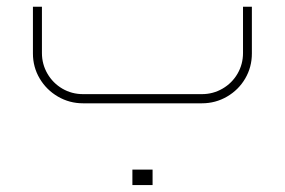

<svg xmlns="http://www.w3.org/2000/svg" viewBox="-20 -304 839 565"><path d="M574.2 0Q614.2 0 648.2 -19.8Q682.1 -39.6 701.7 -73.1Q721.2 -106.6 721.2 -146.6V-284.2H695.1V-147.9Q695.1 -115.1 679 -87.2Q662.8 -59.4 634.9 -43.2Q607 -27 574.2 -27H224.4Q191.1 -27 163.4 -43.2Q135.8 -59.4 119.6 -87.2Q103.4 -115.1 103.4 -147.9V-284.2H76.9V-146.6Q76.9 -106.6 96.7 -73.1Q116.5 -39.6 150.4 -19.8Q184.4 0 224.4 0ZM429 240.6Q429 226.6 429 217.6Q429 208.6 429 195.1Q415 195.1 406.5 195.1Q397.9 195.1 388.5 195.1Q381.3 195.1 369.6 195.1Q369.6 208.6 369.6 217.6Q369.6 226.6 369.6 240.6Q369.6 240.6 380.6 240.6Q391.6 240.6 409.6 240.6Q409.6 240.6 429 240.6Z"/></svg>

Font: Arad-VF Thin Dots1
Style: Regular
Weight: 100
Designer: Mohammad Darvishi
Version: Version 1.000;August 30, 2024;FontCreator 15.0.0.2992 64-bit